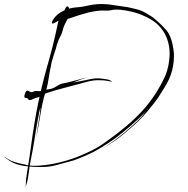

<svg xmlns="http://www.w3.org/2000/svg" viewBox="-55 -847 932 950"><path d="M267.6 -803.7Q273.4 -815.4 277.3 -815.4Q278.3 -815.4 279.3 -815.4Q284.2 -813.5 286.1 -807.6Q293 -794.9 293 -784.2Q293 -773.4 287.1 -764.6Q275.4 -748 265.6 -726.6Q259.8 -713.9 255.9 -700.2Q252.9 -686.5 247.1 -673.8Q241.2 -662.1 235.4 -650.4Q230.5 -638.7 226.6 -626Q221.7 -604.5 213.9 -584Q207 -563.5 201.2 -542Q195.3 -515.6 190.4 -488.3Q186.5 -460.9 181.6 -434.6Q176.8 -410.2 168.9 -386.7Q161.1 -363.3 156.2 -338.9Q152.3 -322.3 149.4 -305.7Q146.5 -289.1 143.6 -271.5Q142.6 -269.5 140.6 -253.9Q137.7 -239.3 134.8 -220.7Q130.9 -198.2 127 -178.7Q124 -158.2 124 -158.2Q124 -164.1 127 -184.6Q129.9 -206.1 133.8 -230.5Q138.7 -260.7 142.6 -287.1Q145.5 -313.5 144.5 -313.5Q143.6 -313.5 139.6 -293.9Q135.7 -274.4 130.9 -249Q125 -216.8 120.1 -186.5Q115.2 -156.2 115.2 -153.3Q110.4 -125 105.5 -97.7Q99.6 -70.3 94.7 -42Q90.8 -22.5 88.9 -2.9Q85.9 17.6 83 37.1Q81.1 47.9 77.1 60.5Q72.3 72.3 72.3 83Q72.3 79.1 72.3 75.2Q72.3 43 78.1 10.7Q84 -26.4 89.8 -62.5Q98.6 -121.1 106.4 -179.7Q115.2 -238.3 126 -296.9Q146.5 -405.3 176.8 -512.7Q208 -619.1 230.5 -727.5Q239.3 -767.6 244.1 -776.4Q249 -785.2 252.9 -787.1Q255.9 -788.1 259.8 -791Q262.7 -793 267.6 -803.7Q267.6 -803.7 273.4 -787.1Q278.3 -770.5 282.2 -758.8Q282.2 -758.8 267.6 -803.7ZM231.4 -743.2Q205.1 -726.6 203.1 -731.4Q200.2 -736.3 205.1 -745.1Q216.8 -764.6 231.4 -776.4Q246.1 -788.1 261.7 -794.9Q292 -808.6 323.2 -810.5Q353.5 -812.5 376 -818.4Q412.1 -827.1 447.3 -827.1Q464.8 -827.1 482.4 -825.2Q534.2 -818.4 577.1 -811.5Q627.9 -800.8 643.6 -793.9Q659.2 -788.1 699.2 -762.7Q736.3 -733.4 766.6 -699.2Q797.9 -665 805.7 -581.1Q805.7 -575.2 805.7 -569.3Q805.7 -543.9 800.8 -517.6Q794.9 -486.3 782.2 -457Q770.5 -432.6 757.8 -412.1Q744.1 -390.6 729.5 -367.2Q718.8 -349.6 677.7 -299.8Q636.7 -250 583 -206.1Q531.2 -160.2 484.4 -131.8Q438.5 -103.5 438.5 -103.5Q438.5 -103.5 461.9 -118.2Q484.4 -132.8 512.7 -153.3Q528.3 -165 543 -176.8Q558.6 -188.5 570.3 -199.2Q638.7 -257.8 657.2 -283.2Q675.8 -308.6 676.8 -307.6Q674.8 -309.6 669.9 -299.8Q664.1 -291 631.8 -260.7Q613.3 -244.1 585.9 -219.7Q557.6 -195.3 514.6 -162.1Q451.2 -118.2 410.2 -96.7Q369.1 -75.2 310.5 -53.7Q269.5 -42 216.8 -28.3Q186.5 -20.5 144.5 -20.5Q110.4 -20.5 67.4 -25.4Q20.5 -32.2 -7.8 -51.8Q-35.2 -71.3 -35.2 -71.3Q-34.2 -73.2 -12.7 -58.6Q9.8 -43.9 67.4 -33.2Q100.6 -21.5 168.9 -30.3Q237.3 -38.1 316.4 -66.4Q357.4 -82 399.4 -102.5Q441.4 -124 478.5 -152.3Q581.1 -224.6 649.4 -298.8Q717.8 -374 762.7 -471.7Q782.2 -519.5 784.2 -574.2Q786.1 -627.9 762.7 -675.8Q738.3 -722.7 691.4 -751Q644.5 -778.3 593.8 -790Q567.4 -795.9 540 -798.8Q512.7 -800.8 502 -797.9Q482.4 -793 458 -794.9Q432.6 -795.9 385.7 -786.1Q360.4 -779.3 335 -771.5Q310.5 -762.7 285.2 -754.9Q281.2 -753.9 277.3 -753.9Q273.4 -752.9 268.6 -752.9Q258.8 -753.9 250 -751Q240.2 -748 231.4 -743.2Q231.4 -743.2 252 -764.6Q272.5 -786.1 286.1 -799.8Q286.1 -799.8 231.4 -743.2ZM74.2 -362.3Q65.4 -362.3 65.4 -368.2Q65.4 -369.1 65.4 -371.1Q65.4 -375 66.4 -377.9Q74.2 -405.3 86.9 -396.5Q99.6 -387.7 108.4 -392.6Q118.2 -398.4 128.9 -396.5Q139.6 -395.5 149.4 -396.5Q159.2 -398.4 168 -401.4Q176.8 -404.3 186.5 -405.3Q207 -408.2 224.6 -419.9Q242.2 -432.6 262.7 -435.5Q267.6 -435.5 289.1 -441.4Q311.5 -447.3 334 -453.1Q352.5 -458 366.2 -461.9Q376 -463.9 378.9 -463.9Q379.9 -463.9 379.9 -463.9Q375 -464.8 340.8 -452.1Q307.6 -438.5 307.6 -438.5Q307.6 -438.5 357.4 -448.2Q406.2 -459 415 -459Q425.8 -459 438.5 -459Q452.1 -458 475.6 -454.1Q486.3 -452.1 493.2 -447.3Q501 -442.4 500 -442.4Q500 -442.4 494.1 -443.4Q487.3 -444.3 473.6 -447.3Q461.9 -450.2 430.7 -450.2Q400.4 -450.2 369.1 -440.4Q318.4 -426.8 266.6 -413.1Q214.8 -400.4 165 -382.8Q157.2 -379.9 152.3 -377Q147.5 -373 140.6 -368.2Q135.7 -365.2 128.9 -364.3Q122.1 -363.3 116.2 -360.4Q98.6 -351.6 92.8 -351.6Q91.8 -351.6 91.8 -351.6Q86.9 -353.5 84 -356.4Q83 -358.4 81.1 -360.4Q79.1 -362.3 74.2 -362.3Q74.2 -362.3 78.1 -374Q83 -385.7 85.9 -393.6Q85.9 -393.6 74.2 -362.3Z"/></svg>

Font: Margalida Font
Style: Regular
Weight: 400
Designer: Mateu Riera. mateurierasureda@hotmail.com
Version: Version 1.0